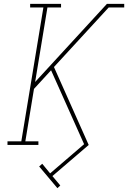

<svg xmlns="http://www.w3.org/2000/svg" viewBox="-20 -755 667 1000"><path d="M279 225 184 112 200 98 241 148 418 -4 301 -266 246 -389 157 -292 112 -19H180V0H19V-19H91L206 -716H137V-735H298V-716H227L163 -328L537 -735H627V-716H546L261 -406L442 0L253 162L294 211Z"/></svg>

Font: Iosevka Slab ThExObl
Style: Regular
Weight: 100
Width: 7
Italic angle: -9°
Monospace: yes
Designer: Belleve Invis
Foundry: Belleve Invis
Version: Version 11.1.1; ttfautohint (v1.8.3)